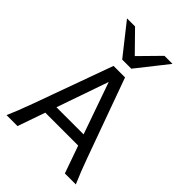

<svg xmlns="http://www.w3.org/2000/svg" viewBox="-279 -1115 1239 1239"><g transform="rotate(45 340.5 -495.5)"><path d="M87.9 -173.3 283.2 -712.9H388.2L583.5 -173.3Q618.2 -76.7 651.9 0H551.8L485.4 -188H185.1L119.6 0H19.5Q48.8 -65.9 87.9 -173.3ZM334.5 -617.7 211.4 -263.7H459ZM201.2 -991.2 335.4 -854.5 469.7 -991.2H543L377 -781.2H293.9L127.9 -991.2Z"/></g></svg>

Font: Lesson One
Style: Regular
Weight: 400
Designer: But Ko, Victor Gaultney, Annie Olsen, Julie Remington, Don Collingsworth, Eric Hays, Becca Hirsbrunner
Version: Version 1.100